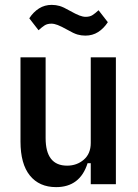

<svg xmlns="http://www.w3.org/2000/svg" viewBox="-20 -755 565 787"><path d="M352 -86H339Q308 12 210 12Q141 12 102.5 -35.5Q64 -83 64 -175V-520H167V-189Q167 -76 255 -76Q295 -76 323.5 -100.5Q352 -125 352 -169V-520H455V0H352ZM330 -609Q313 -609 297.5 -613.5Q282 -618 256 -633Q231 -647 216.5 -652.5Q202 -658 191 -658Q174 -658 163 -651Q152 -644 138 -631L100 -680Q117 -706 140 -720.5Q163 -735 192 -735Q209 -735 224.5 -730.5Q240 -726 266 -711Q291 -697 305.5 -691.5Q320 -686 331 -686Q348 -686 359 -693Q370 -700 384 -713L422 -664Q405 -638 382 -623.5Q359 -609 330 -609Z"/></svg>

Font: IBM Plex Sans Cond Medm
Style: Regular
Weight: 500
Width: 3
Designer: Mike Abbink, Paul van der Laan, Pieter van Rosmalen
Foundry: Bold Monday
Version: Version 1.3